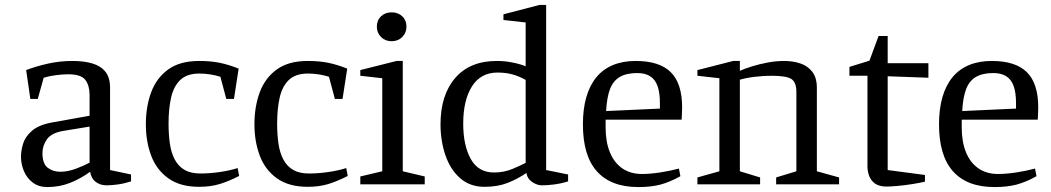

<svg xmlns="http://www.w3.org/2000/svg" viewBox="-20 -747 4258 778"><path d="M172 11Q137 11 113 -7Q89 -25 77 -53.5Q65 -82 65 -112Q65 -136 73.5 -164.5Q82 -193 109.5 -217Q137 -241 192 -251L343 -278V-362Q343 -400 326 -423Q309 -446 256 -446Q234 -446 207 -442.5Q180 -439 157 -432L133 -346H103L86 -463Q128 -479 175.5 -489.5Q223 -500 274 -500Q320 -500 354 -490Q388 -480 407 -456.5Q426 -433 426 -391V-58L511 -40V-12Q483 -3 457 0.5Q431 4 411 4Q387 4 368.5 -9.5Q350 -23 345 -51Q307 -23 264 -6Q221 11 172 11ZM225 -51Q254 -51 286.5 -63Q319 -75 343 -88V-234L239 -217Q189 -209 170.5 -183Q152 -157 152 -127Q152 -84 173 -67.5Q194 -51 225 -51Z M787 10Q710 10 662 -24.5Q614 -59 592.5 -116.5Q571 -174 571 -243Q571 -315 592.5 -373Q614 -431 661.5 -465.5Q709 -500 787 -500Q834 -500 870.5 -492.5Q907 -485 947 -469L928 -346H897L873 -436Q854 -442 832 -445.5Q810 -449 788 -449Q738 -449 711 -423.5Q684 -398 673.5 -352.5Q663 -307 663 -246Q663 -201 668.5 -164Q674 -127 688.5 -100Q703 -73 728 -58.5Q753 -44 792 -44Q830 -44 871 -50Q912 -56 943 -66L949 -34Q908 -13 871 -1.5Q834 10 787 10Z M1227 10Q1150 10 1102 -24.5Q1054 -59 1032.5 -116.5Q1011 -174 1011 -243Q1011 -315 1032.5 -373Q1054 -431 1101.5 -465.5Q1149 -500 1227 -500Q1274 -500 1310.5 -492.5Q1347 -485 1387 -469L1368 -346H1337L1313 -436Q1294 -442 1272 -445.5Q1250 -449 1228 -449Q1178 -449 1151 -423.5Q1124 -398 1113.5 -352.5Q1103 -307 1103 -246Q1103 -201 1108.5 -164Q1114 -127 1128.5 -100Q1143 -73 1168 -58.5Q1193 -44 1232 -44Q1270 -44 1311 -50Q1352 -56 1383 -66L1389 -34Q1348 -13 1311 -1.5Q1274 10 1227 10Z M1440 0V-32L1529 -53V-430L1440 -440V-463L1587 -500H1612V-53L1701 -32V0ZM1567 -580Q1541 -580 1524 -597Q1507 -614 1507 -639Q1507 -665 1524 -681Q1541 -697 1567 -697Q1593 -697 1610 -681Q1627 -665 1627 -639Q1627 -614 1610 -597Q1593 -580 1567 -580Z M1943 10Q1884 10 1844 -25.5Q1804 -61 1784.5 -119Q1765 -177 1765 -243Q1765 -362 1824.5 -431Q1884 -500 1993 -500Q2023 -500 2050 -495Q2077 -490 2093.5 -484.5Q2110 -479 2110 -478V-656L2020 -666V-689L2166 -727H2193V-58L2282 -40V-12Q2253 -3 2225 0.5Q2197 4 2176 4Q2157 4 2137 -9Q2117 -22 2113 -46Q2076 -21 2036 -5.5Q1996 10 1943 10ZM1982 -48Q2022 -48 2056.5 -62.5Q2091 -77 2110 -87V-423Q2086 -437 2058.5 -445Q2031 -453 1996 -453Q1928 -453 1892.5 -397Q1857 -341 1857 -246Q1857 -158 1887.5 -103Q1918 -48 1982 -48Z M2567 11Q2511 11 2469 -5Q2427 -21 2398.5 -53Q2370 -85 2356 -132.5Q2342 -180 2342 -243Q2342 -306 2356 -354Q2370 -402 2397 -434.5Q2424 -467 2464 -483.5Q2504 -500 2556 -500Q2652 -500 2698 -454.5Q2744 -409 2744 -312Q2744 -304 2743.5 -296Q2743 -288 2743 -280Q2743 -272 2742 -262H2434V-230Q2434 -172 2451.5 -129.5Q2469 -87 2502 -64.5Q2535 -42 2581 -42Q2613 -42 2653.5 -48Q2694 -54 2731 -64L2737 -33Q2694 -9 2656 1Q2618 11 2567 11ZM2436 -297 2654 -307V-330Q2654 -371 2644.5 -398Q2635 -425 2614.5 -438Q2594 -451 2562 -451Q2519 -451 2492 -435.5Q2465 -420 2452 -386.5Q2439 -353 2436 -297Z M2806 0V-28L2895 -53V-430L2806 -440V-463L2951 -500H2978V-460Q2998 -469 3027 -478Q3056 -487 3090 -493.5Q3124 -500 3157 -500Q3193 -500 3223 -490Q3253 -480 3271.5 -456Q3290 -432 3290 -391V-53L3380 -28V0H3125V-28L3207 -53V-374Q3207 -414 3186.5 -427Q3166 -440 3107 -440Q3076 -440 3040.5 -436Q3005 -432 2978 -424V-53L3060 -28V0Z M3573 9Q3543 9 3526 -3Q3509 -15 3502 -34Q3495 -53 3495 -73V-440H3422V-476L3503 -501L3540 -601H3577V-491H3742V-432L3577 -438V-58L3728 -38V-11Q3708 -6 3676.5 -1Q3645 4 3616 6.5Q3587 9 3573 9Z M4010 11Q3954 11 3912 -5Q3870 -21 3841.5 -53Q3813 -85 3799 -132.5Q3785 -180 3785 -243Q3785 -306 3799 -354Q3813 -402 3840 -434.5Q3867 -467 3907 -483.5Q3947 -500 3999 -500Q4095 -500 4141 -454.5Q4187 -409 4187 -312Q4187 -304 4186.5 -296Q4186 -288 4186 -280Q4186 -272 4185 -262H3877V-230Q3877 -172 3894.5 -129.5Q3912 -87 3945 -64.5Q3978 -42 4024 -42Q4056 -42 4096.5 -48Q4137 -54 4174 -64L4180 -33Q4137 -9 4099 1Q4061 11 4010 11ZM3879 -297 4097 -307V-330Q4097 -371 4087.5 -398Q4078 -425 4057.5 -438Q4037 -451 4005 -451Q3962 -451 3935 -435.5Q3908 -420 3895 -386.5Q3882 -353 3879 -297Z"/></svg>

Font: Manuale
Style: Regular
Weight: 400
Designer: Eduardo Tunni / Pablo Cosgaya
Foundry: Eduardo Tunni / Pablo Cosgaya
Version: Version 1.002